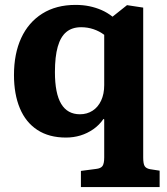

<svg xmlns="http://www.w3.org/2000/svg" viewBox="-20 -547 682 783"><path d="M310 216V150L371 142Q391 140 398 130Q405 120 405 95V-60L402 -62Q385 -37 360.5 -20Q336 -3 308 5.5Q280 14 249 14Q180 14 132.5 -17Q85 -48 61 -105.5Q37 -163 37 -241Q37 -328 66.5 -392Q96 -456 152.5 -491.5Q209 -527 288 -527Q319 -527 345 -521.5Q371 -516 394 -506Q417 -496 439 -479L498 -526L564 -516V95Q564 121 570 130.5Q576 140 592 143L631 149V216ZM306 -81Q335 -81 357.5 -95.5Q380 -110 392.5 -137Q405 -164 405 -200V-405Q385 -420 361 -428Q337 -436 311 -436Q274 -436 250.5 -416.5Q227 -397 215.5 -356.5Q204 -316 204 -253Q204 -166 229.5 -123.5Q255 -81 306 -81Z"/></svg>

Font: Literata 18pt
Style: Bold
Weight: 700
Designer: Latin by Veronika Burian and Jose Scaglione. Greek by Irene Vlachou. Cyrillic by Vera Evstafieva.
Foundry: TypeTogether
Version: Version 3.103;gftools[0.9.29]